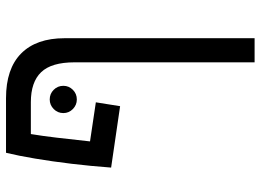

<svg xmlns="http://www.w3.org/2000/svg" viewBox="-132 -494 851 626"><g transform="rotate(-90 293.0 -180.5)"><path d="M403.3 224.6V-362.3Q403.3 -438 371.1 -471.4Q338.9 -504.9 273.4 -504.9H169.4Q163.6 -470.2 157.7 -420.9Q151.9 -371.6 145.5 -312L272.9 -293L260.3 -213.9L60.1 -243.2Q64.9 -308.6 72.5 -372.1Q80.1 -435.5 89.4 -490.7Q98.6 -545.9 108.4 -585.9H286.1Q382.3 -585.9 432.1 -536.6Q481.9 -487.3 481.9 -395V224.6ZM282.2 -355Q264.2 -355 251 -367.9Q237.8 -380.9 237.8 -398.9Q237.8 -417.5 251 -430.4Q264.2 -443.4 282.2 -443.4Q300.8 -443.4 313.7 -430.4Q326.7 -417.5 326.7 -398.9Q326.7 -380.9 313.7 -367.9Q300.8 -355 282.2 -355Z"/></g></svg>

Font: Cascadia Code PL SemiLight
Style: Regular
Weight: 350
Monospace: yes
Designer: Aaron Bell
Foundry: Saja Typeworks
Version: Version 2404.023; ttfautohint (v1.8.4)